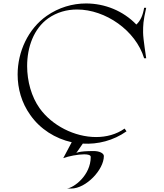

<svg xmlns="http://www.w3.org/2000/svg" viewBox="-20 -825 948 1111"><path d="M367 266H392C478 266 581 157 581 78C581 62 556 49 522 49C430 49 421 61 421 61L459 6C546 11 635 -11 712 -65L701 -81C653 -47 595 -32 536 -32C412 -32 281 -98 209 -199C162 -265 137 -355 137 -443C137 -552 175 -659 259 -719C309 -754 366 -770 426 -770C590 -770 765 -649 814 -488H826C826 -491 808 -600 808 -637C808 -679 808 -701 826 -780H814C807 -737 793 -705 769 -683C693 -762 587 -805 478 -805C400 -805 320 -782 250 -733C143 -658 82 -526 82 -394C82 -312 105 -230 155 -160C212 -78 300 -23 395 -2L346 90C376 79 431 68 467 68C489 68 505 72 505 83C505 190 407 262 367 266Z"/></svg>

Font: Cantique Normal
Style: Regular
Weight: 400
Designer: Sébastien Hayez
Foundry: Sébastien Hayez & Ariel Martín Pérez
Version: Version 1.000;hotconv 1.0.109;makeotfexe 2.5.65596